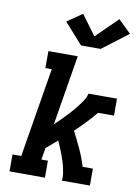

<svg xmlns="http://www.w3.org/2000/svg" viewBox="-105 -1060 809 1127"><g transform="rotate(10 300.0 -496.0)"><path d="M33 0V-101H85L173 -634H135V-735H310L241 -317Q253 -329 265.5 -341Q278 -353 290 -365.5Q302 -378 314 -390.5Q326 -403 337 -416Q348 -429 359 -442.5Q370 -456 380 -470Q390 -484 398.5 -499Q407 -514 410 -530H580V-429H485Q457 -395 426.5 -363Q396 -331 364 -301Q389 -253 412 -203.5Q435 -154 451 -101H512V0H345Q348 -21 345 -41Q342 -61 337.5 -80.5Q333 -100 326.5 -118.5Q320 -137 313.5 -155.5Q307 -174 299 -192Q291 -210 283 -228Q267 -214 250.5 -200Q234 -186 217 -172L205 -101H244V0ZM435 -801H318L208 -924L298 -986L386 -867L513 -992L589 -918Z"/></g></svg>

Font: Iosevka Curly Slab ExObl
Style: Bold
Weight: 700
Width: 7
Italic angle: -9°
Monospace: yes
Designer: Belleve Invis
Foundry: Belleve Invis
Version: Version 11.0.0; ttfautohint (v1.8.3)